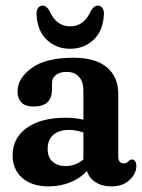

<svg xmlns="http://www.w3.org/2000/svg" viewBox="-20 -655 508 685"><path d="M25 -100.5Q25 -163 75.8 -199Q126.5 -235 214.5 -235Q248 -235 277.5 -228V-332Q277.5 -364 261.5 -381.2Q245.5 -398.5 218 -398.5Q193.5 -398.5 179.5 -387.5Q165.5 -376.5 165.5 -359V-336.5Q165.5 -275 100.5 -275Q70 -275 56.2 -289.5Q42.5 -304 42.5 -328.5Q42.5 -375.5 92.8 -412.2Q143 -449 241.5 -449Q321.5 -449 361.8 -414.5Q402 -380 402 -319V-96Q402 -86 406.5 -79Q411 -72 421.5 -72Q432 -72 439 -80.5Q445 -86 450.5 -86Q458 -86 462.2 -79.5Q466.5 -73 466.5 -63Q466.5 -36 442.5 -13Q418.5 10 377 10Q344 10 320.8 -5Q297.5 -20 290.5 -45Q266.5 -19 230.8 -4.5Q195 10 153.5 10Q94 10 59.5 -20.2Q25 -50.5 25 -100.5ZM150 -124.5Q150 -93.5 167.8 -78Q185.5 -62.5 213.5 -62.5Q249.5 -62.5 277.5 -86V-182Q252.5 -191.5 225 -191.5Q190.5 -191.5 170.2 -173.8Q150 -156 150 -124.5ZM230.5 -561Q279.5 -561 304 -615.5Q314.5 -635 329 -635Q340 -635 346 -625.5Q352 -616 350.5 -600.5Q347 -543.5 313 -512.2Q279 -481 230.5 -481Q181.5 -481 147.8 -512.2Q114 -543.5 110.5 -600.5Q109 -616 115 -625.5Q121 -635 132 -635Q146 -635 157 -615.5Q180.5 -561 230.5 -561Z"/></svg>

Font: Fraunces 144pt S100 SemiBold
Style: Regular
Weight: 600
Version: Version 1.000; ttfautohint (v1.8.3)